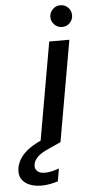

<svg xmlns="http://www.w3.org/2000/svg" viewBox="-154 -709 451 950"><g transform="rotate(-5 71.0 -234.5)"><path d="M25 0 113 -501H213L125 0ZM183 -567Q161 -567 145 -583Q129 -599 129 -621Q129 -643 145 -659Q161 -675 183 -675Q206 -675 221.5 -659Q237 -643 237 -621Q237 -599 221.5 -583Q206 -567 183 -567ZM13 206Q-19 206 -45.5 195.5Q-72 185 -85.5 163.5Q-99 142 -93 107Q-88 82 -72.5 59Q-57 36 -26 14Q5 -8 55 -27L109 -49L125 0L65 27Q26 44 8.5 61.5Q-9 79 -12 98Q-16 119 -3 131.5Q10 144 36 144Q51 144 69 140Q87 136 106 129L95 192Q76 198 55 202Q34 206 13 206Z"/></g></svg>

Font: DM Sans 17pt Medium
Style: Italic
Weight: 500
Italic angle: -10°
Version: Version 4.004;gftools[0.9.30]